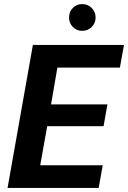

<svg xmlns="http://www.w3.org/2000/svg" viewBox="-20 -920 627 940"><path d="M17 0 141 -700H587L567 -589H261L230 -409H506L487 -302H211L177 -111H483L463 0ZM382 -769Q355 -769 336.5 -788Q318 -807 318 -834Q318 -862 336.5 -881Q355 -900 382 -900Q410 -900 429 -881Q448 -862 448 -834Q448 -807 429 -788Q410 -769 382 -769Z"/></svg>

Font: DM Sans 28pt ExtraBold
Style: Italic
Weight: 800
Italic angle: -10°
Version: Version 4.004;gftools[0.9.30]